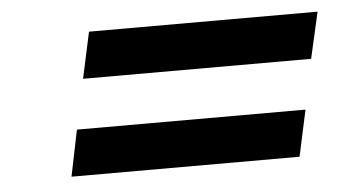

<svg xmlns="http://www.w3.org/2000/svg" viewBox="-32 -518 648 364"><g transform="rotate(-5 291.5 -335.5)"><path d="M148 -471 129 -383H563L583 -471ZM91 -200H525L544 -288H109Z"/></g></svg>

Font: LT Wave Text Medium Italic
Style: Regular
Weight: 500
Designer: Daniel Lyons
Version: Version 2.5 (Glyphs App)